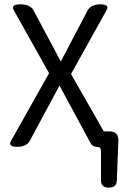

<svg xmlns="http://www.w3.org/2000/svg" viewBox="-20 -676 591 884"><path d="M481 188Q445 188 445 155V19Q445 0 426 0Q406 0 397 -17L254 -282L118 -29Q103 0 59 0Q15 0 31 -28L206 -339L44 -628Q28 -656 74 -656Q120 -656 135 -627L260 -393L383 -627Q398 -656 442 -656Q486 -656 470 -628L307 -335L458 -71H484Q526 -71 525 -29L518 155Q517 188 481 188Z"/></svg>

Font: Swei Gothic CJK TC Regular
Style: Regular
Weight: 400
Version: Version 2.129